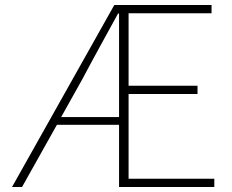

<svg xmlns="http://www.w3.org/2000/svg" viewBox="-20 -746 925 766"><path d="M28 0H68L207 -248H455V0H835V-33H493V-371H768V-404H493V-693H824V-726H436ZM309 -431C356 -520 405 -608 451 -692H455V-279H224Z"/></svg>

Font: Kinto Sans Thin
Style: Regular
Weight: 100
Designer: Authors: Ryoko NISHIZUKA  (kana & ideographs); Paul D. Hunt (Latin, Greek & Cyrillic); Wenlong ZHANG  (bopomofo); Sandol
Foundry: Adobe Systems Incorporated, ookami Inc.
Version: Version 0.001